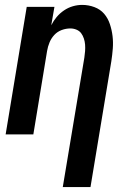

<svg xmlns="http://www.w3.org/2000/svg" viewBox="-20 -548 540 783"><path d="M236 215 324 -313Q326 -326 327 -339.5Q328 -353 327 -366Q326 -379 322 -391Q318 -403 311 -412.5Q304 -422 292 -427Q280 -432 267 -432Q249 -432 231.5 -425.5Q214 -419 201.5 -405.5Q189 -392 182 -375Q175 -358 172 -340L116 0H3L89 -520H202L189 -445Q198 -463 211 -478.5Q224 -494 241 -505.5Q258 -517 277 -522.5Q296 -528 315 -528Q341 -528 365 -519Q389 -510 404.5 -492Q420 -474 428 -450Q436 -426 439 -401Q442 -376 440 -350Q438 -324 434 -298L349 215Z"/></svg>

Font: Iosevka Oblique
Style: Bold
Weight: 700
Italic angle: -9°
Monospace: yes
Designer: Belleve Invis
Foundry: Belleve Invis
Version: Version 32.5.0; ttfautohint (v1.8.4)